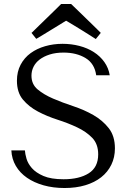

<svg xmlns="http://www.w3.org/2000/svg" viewBox="-20 -932 665 964"><path d="M37 -177Q39 -134 59.5 -99Q80 -64 115.5 -39.5Q151 -15 199 -1.5Q247 12 304 12Q362 12 408.5 -2Q455 -16 488 -42Q521 -68 539 -105Q557 -142 557 -187Q557 -249 526 -288.5Q495 -328 448.5 -354.5Q402 -381 347.5 -399Q293 -417 246.5 -437Q200 -457 169 -483Q138 -509 138 -552Q138 -576 148.5 -597Q159 -618 179.5 -633.5Q200 -649 230 -658.5Q260 -668 299 -668Q364 -668 409.5 -640.5Q455 -613 463 -554H531Q525 -591 504 -620.5Q483 -650 451 -670.5Q419 -691 378.5 -701.5Q338 -712 294 -712Q248 -712 206.5 -700Q165 -688 133.5 -665Q102 -642 83.5 -607Q65 -572 65 -527Q65 -468 95 -432Q125 -396 170.5 -372Q216 -348 269 -331Q322 -314 367.5 -292.5Q413 -271 443 -240Q473 -209 473 -157Q473 -92 425.5 -62Q378 -32 299 -32Q236 -32 198 -48.5Q160 -65 140 -88Q120 -111 113 -135.5Q106 -160 105 -177ZM312 -828Q312 -828 323 -821.5Q334 -815 350.5 -805Q367 -795 386.5 -783Q406 -771 422.5 -760.5Q439 -750 450 -743Q461 -736 461 -736L486 -767Q486 -767 475 -778Q464 -789 447.5 -805Q431 -821 411.5 -840Q392 -859 375.5 -875Q359 -891 348 -901.5Q337 -912 337 -912H287Q287 -912 276 -901Q265 -890 248.5 -874Q232 -858 212.5 -839Q193 -820 176.5 -804Q160 -788 149 -777Q138 -766 138 -767L162 -737Q162 -737 173.5 -743.5Q185 -750 201.5 -760.5Q218 -771 237.5 -782.5Q257 -794 273.5 -804.5Q290 -815 301 -821.5Q312 -828 312 -828Z"/></svg>

Font: Tenor Sans
Style: Regular
Weight: 400
Designer: Denis Masharov
Foundry: Denis Masharov
Version: Version 1.1